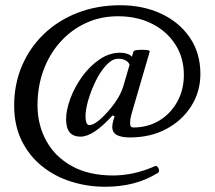

<svg xmlns="http://www.w3.org/2000/svg" viewBox="-20 -696 818 732"><path d="M381 16Q314 16 251.5 -3.5Q189 -23 140 -62.5Q91 -102 62.5 -160Q34 -218 34 -294Q34 -375 63.5 -444.5Q93 -514 147 -566Q201 -618 275.5 -647Q350 -676 439 -676Q525 -676 594 -644Q663 -612 703.5 -553Q744 -494 744 -414Q744 -347 709.5 -292Q675 -237 614.5 -204.5Q554 -172 475 -172Q444 -172 426 -181Q408 -190 408 -213Q408 -218 409 -223.5Q410 -229 412 -236.5Q414 -244 417 -253L409 -256Q336 -175 287 -175Q232 -175 232 -241Q232 -277 248.5 -321Q265 -365 293.5 -404.5Q322 -444 359.5 -469.5Q397 -495 438 -495Q468 -495 483 -480L489 -500Q490 -504 506 -505.5Q522 -507 537 -505.5Q552 -504 551 -500L481 -260Q476 -242 476 -226Q476 -210 488 -210Q544 -210 587.5 -236.5Q631 -263 656 -308.5Q681 -354 681 -410Q681 -476 648.5 -526.5Q616 -577 559.5 -605.5Q503 -634 430 -634Q363 -634 307 -608Q251 -582 209.5 -535.5Q168 -489 145.5 -427.5Q123 -366 123 -295Q123 -220 156.5 -159Q190 -98 254.5 -62.5Q319 -27 411 -27Q449 -27 489 -35.5Q529 -44 569 -62Q578 -67 584 -54.5Q590 -42 582 -37Q539 -10 489 3Q439 16 381 16ZM321 -219Q348 -219 402 -283Q418 -302 431.5 -325Q445 -348 453 -377L474 -449Q470 -460 458.5 -466Q447 -472 430 -472Q408 -472 385.5 -448Q363 -424 345.5 -388.5Q328 -353 317 -316Q306 -279 306 -253Q306 -219 321 -219Z"/></svg>

Font: Junicode VF
Style: Regular
Weight: 400
Designer: Peter S. Baker
Version: Version 2.213